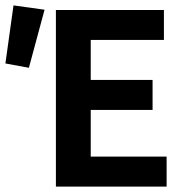

<svg xmlns="http://www.w3.org/2000/svg" viewBox="-36 -691 688 711"><path d="M171 0H581V-111H300V-284H529V-395H300V-543H571V-654H171ZM71 -440 129 -655 14 -671 -16 -456Z"/></svg>

Font: Source Sans Pro SemBd
Style: Regular
Weight: 700
Designer: Paul D. Hunt
Foundry: Adobe Systems Incorporated
Version: Version 2.020;PS 2.0;hotconv 1.0.86;makeotf.lib2.5.63406